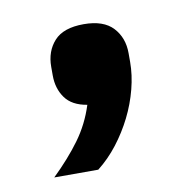

<svg xmlns="http://www.w3.org/2000/svg" viewBox="-47 -201 391 391"><g transform="rotate(-10 149.0 -5.5)"><path d="M149 -154Q190 -154 209.5 -133Q229 -112 229 -80V-62Q229 -35 221.5 -6Q214 23 200.5 50Q187 77 168.5 101Q150 125 127 143H36Q70 110 93 78.5Q116 47 128 9Q97 4 83 -15.5Q69 -35 69 -62V-80Q69 -112 88 -133Q107 -154 149 -154Z"/></g></svg>

Font: IBM Plex Sans SmBld
Style: Regular
Weight: 600
Designer: Mike Abbink, Paul van der Laan, Pieter van Rosmalen
Foundry: Bold Monday
Version: Version 3.005